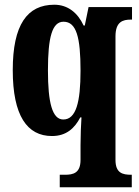

<svg xmlns="http://www.w3.org/2000/svg" viewBox="-20 -566 588 813"><path d="M233 227H538V174H536C499 174 469 167 469 111V-412C469 -474 500 -483 534 -483H539V-536H355L339 -458H334C309 -512 267 -546 210 -546C95 -546 34 -461 34 -269C34 -76 95 10 200 10C261 10 296 -23 320 -69H325C323 -40 321 9 321 48V111C321 167 290 174 255 174H233ZM248 -60C201 -60 183 -132 183 -268C183 -409 201 -474 249 -474C304 -474 321 -407 321 -267C321 -133 302 -60 248 -60Z"/></svg>

Font: Noto Serif Hebrew ExtraCondensed ExtraBold
Style: Regular
Weight: 800
Width: 2
Designer: Monotype Design Team
Foundry: Monotype Imaging Inc.
Version: Version 2.004